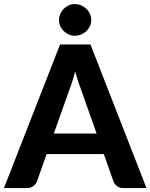

<svg xmlns="http://www.w3.org/2000/svg" viewBox="-29 -950 760 970"><path d="M0 0ZM711 0H594.5Q575 0 562.8 -9.2Q550.5 -18.5 544.5 -33L495.5 -171.5H206.5L157.5 -33Q152.5 -20.5 140 -10.2Q127.5 0 108.5 0H-9L274.5 -725.5H428ZM243 -275.5H459L380.5 -497.5Q373.5 -515 365.8 -538.5Q358 -562 350.5 -589Q343.5 -561.5 336 -537.8Q328.5 -514 321.5 -496.5ZM432 -848.5Q432 -832.5 425.5 -818.2Q419 -804 407.5 -793Q396 -782 380.8 -775.8Q365.5 -769.5 348.5 -769.5Q332.5 -769.5 318.2 -775.8Q304 -782 293 -793Q282 -804 275.5 -818.2Q269 -832.5 269 -848.5Q269 -865 275.5 -879.8Q282 -894.5 293 -905.5Q304 -916.5 318.2 -923Q332.5 -929.5 348.5 -929.5Q365.5 -929.5 380.8 -923Q396 -916.5 407.5 -905.5Q419 -894.5 425.5 -879.8Q432 -865 432 -848.5Z"/></svg>

Font: Lato Heavy
Style: Regular
Weight: 800
Designer: Lukasz Dziedzic
Foundry: tyPoland Lukasz Dziedzic
Version: Version 2.007; 2014-02-27